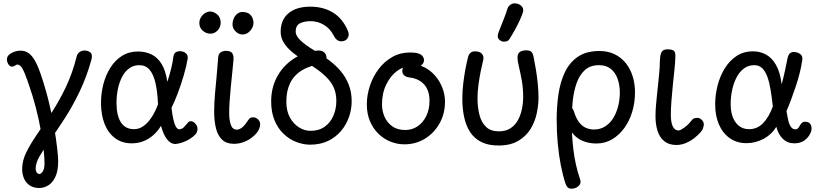

<svg xmlns="http://www.w3.org/2000/svg" viewBox="-20 -853 4917 1152"><path d="M215 275Q183 275 160 260.5Q137 246 125 220Q113 194 113 160Q113 111 138 60.5Q163 10 203 -48Q243 -106 288 -174.5Q333 -243 374 -328Q415 -413 441 -518Q444 -530 457 -540Q470 -550 486 -550Q509 -550 523 -537.5Q537 -525 528 -493Q499 -389 457 -302Q415 -215 369.5 -144.5Q324 -74 284 -17.5Q244 39 219 82Q194 125 194 157Q194 173 200.5 182Q207 191 217 191Q226 191 236.5 176Q247 161 247 127Q247 96 242 47.5Q237 -1 226 -65Q215 -129 195.5 -205Q176 -281 146 -366Q127 -420 114 -442.5Q101 -465 82 -466Q76 -463 67.5 -458Q59 -453 52 -453Q45 -453 39 -457.5Q33 -462 28 -471Q21 -484 21.5 -497Q22 -510 29 -519Q40 -532 61 -540.5Q82 -549 103 -549Q131 -549 152 -534Q173 -519 191 -486.5Q209 -454 227 -400Q254 -320 273.5 -239.5Q293 -159 305 -88Q317 -17 323 36Q329 89 329 115Q329 172 312.5 207.5Q296 243 270 259Q244 275 215 275Z M1033 11Q1004 11 982 -17.5Q960 -46 946 -98Q926 -65 899 -41.5Q872 -18 840 -5.5Q808 7 770 7Q712 7 670.5 -24Q629 -55 607.5 -109.5Q586 -164 586 -236Q586 -292 600 -347Q614 -402 642 -446.5Q670 -491 711.5 -517.5Q753 -544 808 -544Q853 -544 889 -526.5Q925 -509 949.5 -469.5Q974 -430 984 -362Q997 -401 1006.5 -439.5Q1016 -478 1020 -511Q1023 -532 1034 -539Q1045 -546 1057 -546Q1081 -546 1095 -533.5Q1109 -521 1106 -501Q1098 -453 1082 -399Q1066 -345 1047 -294.5Q1028 -244 1009 -206Q1013 -169 1019.5 -139.5Q1026 -110 1035 -93.5Q1044 -77 1057 -77Q1074 -79 1085.5 -92Q1097 -105 1109 -119Q1112 -123 1117 -124.5Q1122 -126 1126 -126Q1133 -126 1142 -120Q1151 -114 1158 -103.5Q1165 -93 1165 -78Q1165 -70 1161.5 -61Q1158 -52 1152 -46Q1139 -32 1119 -19.5Q1099 -7 1076.5 1Q1054 9 1033 11ZM785 -78Q814 -78 840 -96Q866 -114 888.5 -147.5Q911 -181 928 -227Q925 -302 913 -354.5Q901 -407 877.5 -434.5Q854 -462 816 -462Q782 -462 756 -443.5Q730 -425 713 -392.5Q696 -360 687.5 -320Q679 -280 679 -236Q679 -161 705 -119.5Q731 -78 785 -78Z M1384 10Q1339 10 1313 -14.5Q1287 -39 1276 -82.5Q1265 -126 1265 -182Q1265 -233 1270 -290.5Q1275 -348 1280.5 -404.5Q1286 -461 1289 -508Q1291 -531 1305 -539.5Q1319 -548 1334 -548Q1363 -548 1373 -534.5Q1383 -521 1381 -494Q1378 -458 1373.5 -417Q1369 -376 1365 -333Q1361 -290 1358 -249.5Q1355 -209 1355 -174Q1355 -133 1365 -104Q1375 -75 1402 -75Q1414 -75 1430 -86Q1446 -97 1467 -129Q1476 -143 1482.5 -146Q1489 -149 1499 -149Q1516 -149 1528.5 -136.5Q1541 -124 1541 -107Q1541 -94 1535 -80Q1529 -66 1520 -55Q1492 -23 1456.5 -6.5Q1421 10 1384 10Z M1242 -651Q1216 -651 1196 -669.5Q1176 -688 1176 -714Q1176 -733 1185.5 -749Q1195 -765 1210.5 -774.5Q1226 -784 1242 -784Q1262 -784 1283 -766.5Q1304 -749 1304 -717Q1304 -699 1295.5 -684Q1287 -669 1273 -660Q1259 -651 1242 -651ZM1436 -646Q1412 -646 1393.5 -664.5Q1375 -683 1375 -708Q1375 -724 1382 -741Q1389 -758 1402.5 -769.5Q1416 -781 1433 -781Q1463 -781 1477.5 -768.5Q1492 -756 1496.5 -741Q1501 -726 1501 -717Q1501 -700 1492 -683.5Q1483 -667 1468 -656.5Q1453 -646 1436 -646Z M1841 15Q1801 15 1759.5 -0.5Q1718 -16 1683.5 -48Q1649 -80 1628 -129Q1607 -178 1607 -245Q1607 -323 1640 -387.5Q1673 -452 1734 -495Q1795 -538 1879 -549Q1902 -552 1915 -545.5Q1928 -539 1933.5 -528.5Q1939 -518 1939 -508Q1939 -502 1936.5 -493Q1934 -484 1928.5 -477.5Q1923 -471 1915 -470Q1841 -461 1792.5 -431.5Q1744 -402 1721 -355Q1698 -308 1698 -243Q1698 -188 1719 -149Q1740 -110 1773.5 -89Q1807 -68 1843 -68Q1894 -68 1928.5 -93Q1963 -118 1980.5 -159Q1998 -200 1998 -247Q1998 -289 1985 -321.5Q1972 -354 1947 -381Q1922 -408 1888 -433Q1854 -458 1812 -484Q1769 -511 1735.5 -538.5Q1702 -566 1683 -596.5Q1664 -627 1664 -662Q1664 -734 1711 -773.5Q1758 -813 1842 -813Q1883 -813 1917.5 -803.5Q1952 -794 1980.5 -776Q2009 -758 2030.5 -731Q2052 -704 2067 -669Q2078 -644 2066 -624.5Q2054 -605 2027 -605Q1999 -605 1980 -643Q1961 -681 1924 -703.5Q1887 -726 1845 -726Q1805 -726 1779.5 -713Q1754 -700 1754 -662Q1754 -639 1783 -610.5Q1812 -582 1870 -548Q1916 -521 1956 -490.5Q1996 -460 2026 -424Q2056 -388 2073 -343.5Q2090 -299 2090 -245Q2090 -197 2074 -151Q2058 -105 2026.5 -67.5Q1995 -30 1948.5 -7.5Q1902 15 1841 15Z M2491 -532Q2508 -526 2516 -515Q2524 -504 2524 -492Q2524 -475 2509.5 -462.5Q2495 -450 2478 -452Q2473 -453 2462 -454.5Q2451 -456 2440 -456Q2401 -456 2362 -427Q2323 -398 2297.5 -346Q2272 -294 2272 -226Q2272 -188 2287 -153Q2302 -118 2333 -95.5Q2364 -73 2411 -73Q2453 -73 2486 -95.5Q2519 -118 2538 -157.5Q2557 -197 2557 -248Q2557 -310 2525.5 -345.5Q2494 -381 2439 -388Q2418 -390 2406 -400Q2394 -410 2394 -426Q2394 -449 2406 -458.5Q2418 -468 2447 -468Q2490 -468 2527 -449Q2564 -430 2591.5 -398Q2619 -366 2634.5 -325.5Q2650 -285 2650 -243Q2650 -171 2617.5 -113Q2585 -55 2530 -21Q2475 13 2406 13Q2364 13 2323.5 -3Q2283 -19 2251 -50Q2219 -81 2200 -125.5Q2181 -170 2181 -226Q2181 -283 2199.5 -338.5Q2218 -394 2252 -439Q2286 -484 2333.5 -511Q2381 -538 2439 -538Q2452 -538 2465 -537Q2478 -536 2491 -532Z M2970 20Q2909 20 2867 -1.5Q2825 -23 2800.5 -61Q2776 -99 2765 -150Q2754 -201 2754 -261Q2754 -306 2759.5 -352.5Q2765 -399 2773 -441Q2781 -483 2789 -513Q2794 -529 2804 -537Q2814 -545 2830 -545Q2859 -545 2872 -529.5Q2885 -514 2879 -491Q2873 -468 2865 -429Q2857 -390 2851 -346Q2845 -302 2845 -264Q2845 -210 2856.5 -164.5Q2868 -119 2896 -92Q2924 -65 2973 -65Q3015 -65 3043 -83.5Q3071 -102 3087.5 -132Q3104 -162 3111.5 -198.5Q3119 -235 3119 -271Q3119 -325 3110.5 -371.5Q3102 -418 3093.5 -453Q3085 -488 3085 -507Q3085 -533 3100 -542Q3115 -551 3137 -551Q3161 -551 3170 -540Q3179 -529 3183 -504Q3189 -475 3195.5 -435.5Q3202 -396 3206.5 -352.5Q3211 -309 3211 -266Q3211 -223 3200.5 -173Q3190 -123 3163.5 -79.5Q3137 -36 3090 -8Q3043 20 2970 20Z M3003 -603Q2987 -603 2973.5 -617Q2960 -631 2972 -661Q2978 -676 2987.5 -700Q2997 -724 3007.5 -751Q3018 -778 3025 -802Q3030 -816 3042.5 -824.5Q3055 -833 3068 -833Q3083 -833 3095.5 -826.5Q3108 -820 3115 -808.5Q3122 -797 3118 -781Q3113 -763 3100 -734.5Q3087 -706 3070 -675Q3053 -644 3037 -619Q3031 -609 3022.5 -606Q3014 -603 3003 -603Z M3426 277Q3409 281 3398.5 278Q3388 275 3382.5 267Q3377 259 3373 249Q3357 200 3345 139Q3333 78 3326.5 8Q3320 -62 3320 -135Q3320 -212 3330.5 -285.5Q3341 -359 3368.5 -418Q3396 -477 3446.5 -512Q3497 -547 3577 -547Q3629 -547 3669 -527Q3709 -507 3736 -472.5Q3763 -438 3776.5 -393.5Q3790 -349 3790 -299Q3790 -238 3773.5 -183Q3757 -128 3726 -85Q3695 -42 3652.5 -17Q3610 8 3558 8Q3522 8 3488.5 -3Q3455 -14 3429.5 -38Q3404 -62 3390 -101Q3380 -125 3376 -150Q3372 -175 3375.5 -192Q3379 -209 3394 -209Q3407 -209 3413 -203.5Q3419 -198 3423 -186Q3435 -146 3453 -121.5Q3471 -97 3494.5 -86.5Q3518 -76 3544 -76Q3583 -76 3612.5 -95.5Q3642 -115 3661 -147Q3680 -179 3689.5 -218Q3699 -257 3699 -296Q3699 -343 3685.5 -380.5Q3672 -418 3644.5 -440Q3617 -462 3574 -462Q3521 -462 3488.5 -432Q3456 -402 3439 -352.5Q3422 -303 3416 -243.5Q3410 -184 3410 -126Q3410 -43 3420.5 46Q3431 135 3460 221Q3468 243 3456.5 257.5Q3445 272 3426 277Z M4040 17Q3994 17 3966 -5.5Q3938 -28 3925.5 -67Q3913 -106 3913 -154Q3913 -183 3915.5 -216.5Q3918 -250 3922 -285Q3926 -320 3929.5 -355Q3933 -390 3936 -423Q3939 -456 3939 -484Q3940 -516 3945.5 -531.5Q3951 -547 3961 -552Q3971 -557 3984 -557Q4017 -557 4025.5 -546Q4034 -535 4032 -505Q4031 -476 4026.5 -433Q4022 -390 4017 -341.5Q4012 -293 4008.5 -246.5Q4005 -200 4005 -163Q4005 -120 4016.5 -95Q4028 -70 4053 -70Q4065 -72 4088 -89Q4111 -106 4130 -131Q4138 -142 4149.5 -144Q4161 -146 4165 -146Q4174 -146 4183 -140Q4192 -134 4197.5 -125.5Q4203 -117 4203 -107Q4203 -100 4199 -86Q4195 -72 4183 -59Q4166 -40 4144 -23Q4122 -6 4096 5Q4070 16 4040 17Z M4745 7Q4705 7 4677.5 -19.5Q4650 -46 4638 -92Q4608 -44 4559.5 -19Q4511 6 4459 6Q4401 6 4358.5 -24Q4316 -54 4293.5 -106.5Q4271 -159 4271 -226Q4271 -282 4285 -338Q4299 -394 4327.5 -441Q4356 -488 4398.5 -516.5Q4441 -545 4499 -545Q4540 -545 4575.5 -526Q4611 -507 4636 -463.5Q4661 -420 4670 -347Q4681 -388 4689.5 -427.5Q4698 -467 4705 -502Q4710 -525 4719.5 -533Q4729 -541 4742 -541Q4766 -541 4781.5 -528.5Q4797 -516 4794 -495Q4789 -458 4778.5 -416Q4768 -374 4754 -332.5Q4740 -291 4726 -253.5Q4712 -216 4699 -187Q4704 -154 4710 -129Q4716 -104 4726.5 -90.5Q4737 -77 4753 -77Q4764 -77 4770 -85.5Q4776 -94 4784 -107Q4794 -122 4807 -122.5Q4820 -123 4827 -120Q4839 -116 4844.5 -105Q4850 -94 4849.5 -80.5Q4849 -67 4842 -53Q4830 -27 4806 -10Q4782 7 4745 7ZM4475 -78Q4523 -78 4558 -113.5Q4593 -149 4617 -214Q4611 -269 4603.5 -314.5Q4596 -360 4584 -393Q4572 -426 4553 -444Q4534 -462 4506 -462Q4469 -462 4442 -441Q4415 -420 4398 -386Q4381 -352 4372.5 -311Q4364 -270 4364 -229Q4364 -160 4393.5 -119Q4423 -78 4475 -78Z"/></svg>

Font: Playpen Sans
Style: Regular
Weight: 400
Designer: Laura Meseguer, Veronika Burian, José Scaglione, Kostas Bartsokas, Vera Evstafieva, Tom Grace, Yorlmar Campos
Foundry: TypeTogether
Version: Version 2.000